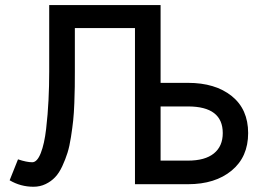

<svg xmlns="http://www.w3.org/2000/svg" viewBox="-20 -709 1009 739"><path d="M108.9 9.8Q59.1 9.8 17.1 -15.1L49.3 -95.7Q83 -84.5 104 -84.5Q123 -84.5 137 -119.9Q150.9 -155.3 157.5 -212.4Q164.1 -269.5 166.7 -323.7Q169.4 -377.9 169.4 -433.1V-689.5H598.1V-390.1H703.6Q808.6 -390.1 871.8 -339.4Q935.1 -288.6 935.1 -196.8Q935.1 -105 871.6 -52.5Q808.1 0 703.6 0H499.5V-601.1H268.1V-433.6Q268.1 -397.9 267.8 -374.8Q267.6 -351.6 266.1 -312.3Q264.6 -272.9 261.7 -245.6Q258.8 -218.3 253.2 -181.9Q247.6 -145.5 239.7 -120.6Q231.9 -95.7 219.7 -69.3Q207.5 -43 192.1 -26.9Q176.8 -10.7 155.5 -0.5Q134.3 9.8 108.9 9.8ZM598.1 -90.8H703.6Q769 -90.8 803.2 -118.4Q837.4 -146 837.4 -196.8Q837.4 -299.3 703.6 -299.3H598.1Z"/></svg>

Font: HK Grotesk Medium
Style: Regular
Weight: 500
Designer: Alfredo Marco Pradil and Stefan Peev
Foundry: Hanken Design Co.
Version: Version 1.045;PS 001.045;hotconv 1.0.88;makeotf.lib2.5.64775